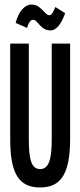

<svg xmlns="http://www.w3.org/2000/svg" viewBox="-20 -815 353 846"><path d="M224 -784C215 -765 210 -748 197 -748C177 -748 161 -795 120 -795C87 -795 61 -762 49 -714L99 -692C107 -715 113 -728 127 -728C146 -728 158 -681 202 -681C231 -681 252 -714 267 -757ZM157 11C248 11 289 -48 289 -204V-623H208V-203C208 -118 197 -70 157 -70C119 -70 107 -110 107 -200V-623H25V-201C25 -60 58 12 157 11Z"/></svg>

Font: Inconsolata ExtraCondensed
Style: Bold
Weight: 700
Width: 2
Monospace: yes
Designer: Raph Levien, Cyreal, Brenton Simpson
Foundry: Raph Levien, Cyreal, Google
Version: Version 3.100